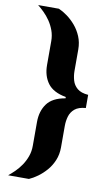

<svg xmlns="http://www.w3.org/2000/svg" viewBox="-98 -792 575 992"><g transform="rotate(10 189.5 -296.5)"><path d="M19 150Q34 138 51.5 121Q69 104 84 82Q99 60 108.5 34Q118 8 118 -22V-147Q118 -204 146.5 -243Q175 -282 242 -293V-300Q175 -312 146.5 -350.5Q118 -389 118 -446V-571Q118 -601 108.5 -627Q99 -653 84 -675Q69 -697 51.5 -714Q34 -731 19 -743H128Q149 -734 172.5 -717Q196 -700 216.5 -676Q237 -652 250 -621Q263 -590 263 -553V-441Q263 -415 270 -391Q277 -367 296.5 -350.5Q316 -334 354 -331V-262Q316 -259 296.5 -242.5Q277 -226 270 -202Q263 -178 263 -152V-39Q263 -2 250 29Q237 60 216.5 83.5Q196 107 172.5 124Q149 141 128 150Z"/></g></svg>

Font: Saira SemiExpanded
Style: Bold
Weight: 700
Width: 6
Designer: Hector Gatti with collaboration of the Omnibus-Type team
Foundry: Omnibus-Type
Version: Version 1.101